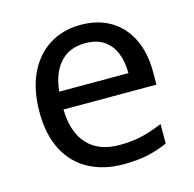

<svg xmlns="http://www.w3.org/2000/svg" viewBox="-87 -634 738 732"><g transform="rotate(-15 282.0 -268.0)"><path d="M292 -546Q361 -546 410.5 -516Q460 -486 486.5 -431.5Q513 -377 513 -304V-251H146Q148 -160 192.5 -112.5Q237 -65 317 -65Q368 -65 407.5 -74.5Q447 -84 489 -102V-25Q448 -7 408 1.5Q368 10 313 10Q237 10 178.5 -21Q120 -52 87.5 -113.5Q55 -175 55 -264Q55 -352 84.5 -415Q114 -478 167.5 -512Q221 -546 292 -546ZM291 -474Q228 -474 191.5 -433.5Q155 -393 148 -321H421Q421 -367 407 -401Q393 -435 364.5 -454.5Q336 -474 291 -474Z"/></g></svg>

Font: hexuguzrati05
Style: Book
Weight: 400
Designer: Jelle Bosma - Monotype Design Team, Universal Thirst
Foundry: Monotype Imaging Inc.
Version: Version 2.106